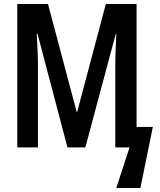

<svg xmlns="http://www.w3.org/2000/svg" viewBox="-20 -734 798 956"><path d="M316 0H405L556 -564H559C556 -500 554 -451 554 -415V0H625L559 202H679L741 -102H660V-714H507L364 -176H362L219 -714H66V0H169V-415C169 -447 167 -498 163 -565H167Z"/></svg>

Font: Noto Sans Display Condensed Medium
Style: Regular
Weight: 500
Width: 3
Designer: Monotype Design Team
Foundry: Monotype Imaging Inc.
Version: Version 1.900